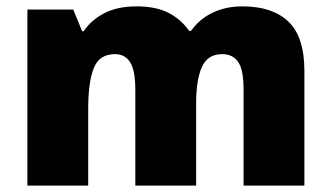

<svg xmlns="http://www.w3.org/2000/svg" viewBox="-20 -583 1040 603"><path d="M741 -563Q836 -563 886 -515Q936 -467 936 -360V0H745V-301Q745 -364 728 -388.5Q711 -413 678 -413Q632 -413 614 -372.5Q596 -332 596 -258V0H405V-301Q405 -361 389 -387Q373 -413 341 -413Q292 -413 274.5 -369Q257 -325 257 -242V0H66V-553H210L238 -485H243Q265 -519 306.5 -541Q348 -563 409 -563Q470 -563 509.5 -542.5Q549 -522 574 -486H580Q606 -523 647.5 -543Q689 -563 741 -563Z"/></svg>

Font: Noto Sans Oriya Blk
Style: Regular
Weight: 900
Designer: Amélie Bonet and Sol Matas
Foundry: Google LLC
Version: Version 2.006; ttfautohint (v1.8.4.7-5d5b)